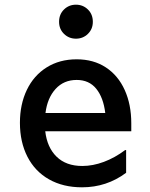

<svg xmlns="http://www.w3.org/2000/svg" viewBox="-20 -787 640 819"><path d="M540 -227H173Q181 -158 221.5 -118.5Q262 -79 331 -79Q376 -79 423 -96.5Q470 -114 514 -147H518V-50Q435 12 330 12Q249 12 189 -22Q129 -56 97 -118.5Q65 -181 65 -263Q65 -342 94.5 -403.5Q124 -465 179 -499.5Q234 -534 307 -534Q379 -534 431.5 -499.5Q484 -465 512 -403Q540 -341 540 -261ZM174 -305H429Q421 -371 390.5 -408.5Q360 -446 307 -446Q252 -446 217 -407.5Q182 -369 174 -305ZM232 -694Q232 -726 253 -746.5Q274 -767 304 -767Q334 -767 355 -746.5Q376 -726 376 -694Q376 -663 355 -642.5Q334 -622 304 -622Q274 -622 253 -642.5Q232 -663 232 -694Z"/></svg>

Font: Amiko SemiBold
Style: Regular
Weight: 600
Designer: Pablo Impallari, Rodrigo Fuenzalida, Andres Torresi
Foundry: Impallari Type
Version: Version 1.001; ttfautohint (v1.3)